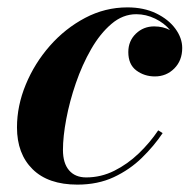

<svg xmlns="http://www.w3.org/2000/svg" viewBox="-20 -490 519 520"><path d="M420.5 -129.5Q397 -94.5 364.2 -62.5Q331.5 -30.5 288.2 -10.2Q245 10 189.5 10Q110.5 10 68.2 -31.8Q26 -73.5 26 -145Q26 -203.5 49.8 -261Q73.5 -318.5 115 -365.8Q156.5 -413 210.5 -441.5Q264.5 -470 325 -470Q369.5 -470 403 -453.8Q436.5 -437.5 455 -412.2Q473.5 -387 473.5 -360Q473.5 -326 452 -304.5Q430.5 -283 399.5 -283Q371 -283 349.2 -299.2Q327.5 -315.5 327.5 -349Q327.5 -379 348 -398.8Q368.5 -418.5 397.5 -418.5Q421.5 -418.5 440.5 -408.5Q425 -427.5 400.2 -439.5Q375.5 -451.5 349 -451.5Q312.5 -451.5 281.8 -425.2Q251 -399 226.8 -356.8Q202.5 -314.5 185.5 -265Q168.5 -215.5 159.5 -167.8Q150.5 -120 150.5 -84Q150.5 -48 167 -28.8Q183.5 -9.5 213.5 -9.5Q253.5 -9.5 289.5 -27.5Q325.5 -45.5 355.8 -74.5Q386 -103.5 408.5 -137Z"/></svg>

Font: Bodoni* 16pt
Style: Bold Italic
Weight: 700
Italic angle: -13°
Version: Version 2.3